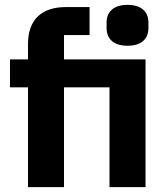

<svg xmlns="http://www.w3.org/2000/svg" viewBox="-20 -769 687 789"><path d="M95 0H243V-410H430V0H578V-525H243V-625H348V-740H252C150 -740 95 -688 95 -587V-525H21V-410H95ZM504 -581C564 -581 590 -612 590 -654V-676C590 -718 564 -749 504 -749C444 -749 418 -718 418 -676V-654C418 -612 444 -581 504 -581Z"/></svg>

Font: IBM Plex Devanagari
Style: Bold
Weight: 700
Designer: Mike Abbink, Paul van der Laan, Pieter van Rosmalen, Erin McLaughlin
Foundry: Bold Monday
Version: Version 1.0